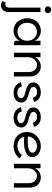

<svg xmlns="http://www.w3.org/2000/svg" viewBox="1374 -2236 1077 3968"><g transform="rotate(90 1913.0 -251.5)"><path d="M39 267Q16 267 -6.5 259.5Q-29 252 -51 237L-17 167Q4 177 23 177Q51 177 68.5 155Q86 133 86 94V-549H178V111Q178 161 158.5 196Q139 231 107.5 249Q76 267 39 267ZM130 -637Q101 -637 80 -656Q59 -675 59 -703Q59 -732 79.5 -751Q100 -770 130 -770Q159 -770 180 -751Q201 -732 201 -703Q201 -675 180 -656Q159 -637 130 -637Z M563 7Q492 7 433.5 -28.5Q375 -64 340.5 -127.5Q306 -191 306 -275Q306 -359 340.5 -422.5Q375 -486 433.5 -521Q492 -556 563 -556Q636 -556 691 -521.5Q746 -487 770 -428V-549H862V0H824Q799 0 784.5 -15Q770 -30 770 -54V-122Q745 -63 689.5 -28Q634 7 563 7ZM585 -73Q635 -73 677 -97Q719 -121 744.5 -166.5Q770 -212 770 -275Q770 -339 744.5 -383.5Q719 -428 677 -452Q635 -476 585 -476Q535 -476 493 -452Q451 -428 425.5 -383.5Q400 -339 400 -275Q400 -212 425.5 -166.5Q451 -121 493 -97Q535 -73 585 -73Z M1018 0V-549H1110V-432Q1122 -466 1149.5 -494Q1177 -522 1215 -539Q1253 -556 1296 -556Q1361 -556 1409 -527Q1457 -498 1483 -446Q1509 -394 1509 -323V0H1418V-300Q1418 -383 1376 -429.5Q1334 -476 1266 -476Q1222 -476 1186.5 -451.5Q1151 -427 1130.5 -384Q1110 -341 1110 -285V0Z M1847 7Q1787 7 1741 -13.5Q1695 -34 1666.5 -68.5Q1638 -103 1628 -145L1714 -164Q1724 -123 1758 -97Q1792 -71 1845 -71Q1900 -71 1928.5 -93.5Q1957 -116 1957 -150Q1957 -180 1933.5 -197Q1910 -214 1873 -225Q1836 -236 1794.5 -247Q1753 -258 1716 -275.5Q1679 -293 1656 -323Q1633 -353 1633 -403Q1633 -446 1658 -480.5Q1683 -515 1728.5 -535.5Q1774 -556 1835 -556Q1892 -556 1933 -537.5Q1974 -519 1999.5 -487Q2025 -455 2034 -414L1949 -391Q1940 -428 1912 -453Q1884 -478 1832 -478Q1781 -478 1753.5 -457Q1726 -436 1726 -404Q1726 -372 1749 -354Q1772 -336 1808.5 -324.5Q1845 -313 1886.5 -302Q1928 -291 1964.5 -274.5Q2001 -258 2024 -228.5Q2047 -199 2047 -150Q2047 -107 2022.5 -71Q1998 -35 1953 -14Q1908 7 1847 7Z M2363 7Q2303 7 2257 -13.5Q2211 -34 2182.5 -68.5Q2154 -103 2144 -145L2230 -164Q2240 -123 2274 -97Q2308 -71 2361 -71Q2416 -71 2444.5 -93.5Q2473 -116 2473 -150Q2473 -180 2449.5 -197Q2426 -214 2389 -225Q2352 -236 2310.5 -247Q2269 -258 2232 -275.5Q2195 -293 2172 -323Q2149 -353 2149 -403Q2149 -446 2174 -480.5Q2199 -515 2244.5 -535.5Q2290 -556 2351 -556Q2408 -556 2449 -537.5Q2490 -519 2515.5 -487Q2541 -455 2550 -414L2465 -391Q2456 -428 2428 -453Q2400 -478 2348 -478Q2297 -478 2269.5 -457Q2242 -436 2242 -404Q2242 -372 2265 -354Q2288 -336 2324.5 -324.5Q2361 -313 2402.5 -302Q2444 -291 2480.5 -274.5Q2517 -258 2540 -228.5Q2563 -199 2563 -150Q2563 -107 2538.5 -71Q2514 -35 2469 -14Q2424 7 2363 7Z M2947 7Q2883 7 2829.5 -13Q2776 -33 2737 -69.5Q2698 -106 2677 -157Q2656 -208 2656 -271Q2656 -333 2679.5 -385Q2703 -437 2743.5 -475.5Q2784 -514 2836.5 -535Q2889 -556 2946 -556Q2997 -556 3039 -542.5Q3081 -529 3111.5 -505Q3142 -481 3158.5 -450Q3175 -419 3175 -382Q3175 -330 3146 -295.5Q3117 -261 3069 -241.5Q3021 -222 2963.5 -214.5Q2906 -207 2848 -209Q2832 -209 2813 -210Q2794 -211 2778 -212.5Q2762 -214 2753 -215Q2759 -176 2785 -143Q2811 -110 2853 -91Q2895 -72 2947 -72Q2987 -72 3023.5 -86Q3060 -100 3088.5 -122Q3117 -144 3135 -167L3203 -117Q3177 -81 3138 -53Q3099 -25 3051 -9Q3003 7 2947 7ZM2850 -285Q2890 -285 2931 -289.5Q2972 -294 3007 -304.5Q3042 -315 3063.5 -334Q3085 -353 3085 -381Q3085 -409 3067.5 -430.5Q3050 -452 3019.5 -464.5Q2989 -477 2951 -477Q2894 -477 2848.5 -450.5Q2803 -424 2776.5 -381Q2750 -338 2747 -290Q2765 -288 2791.5 -286.5Q2818 -285 2850 -285Z M3314 0V-549H3406V-432Q3418 -466 3445.5 -494Q3473 -522 3511 -539Q3549 -556 3592 -556Q3657 -556 3705 -527Q3753 -498 3779 -446Q3805 -394 3805 -323V0H3714V-300Q3714 -383 3672 -429.5Q3630 -476 3562 -476Q3518 -476 3482.5 -451.5Q3447 -427 3426.5 -384Q3406 -341 3406 -285V0Z"/></g></svg>

Font: Parkinsans Light
Style: Regular
Weight: 400
Version: Version 1.000